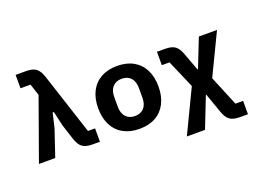

<svg xmlns="http://www.w3.org/2000/svg" viewBox="-132 -1045 2064 1550"><g transform="rotate(-20 900.0 -270.0)"><path d="M193 -625H107V-740H196Q253 -740 282 -718.5Q311 -697 329 -642L501 -115H562V0H498Q441 0 412 -21.5Q383 -43 365 -98L323 -228L295 -352H284L255 -228L178 0H38L226 -525Z M900 12Q820 12 761.5 -20.5Q703 -53 672 -114Q641 -175 641 -258Q641 -342 672 -402.5Q703 -463 761.5 -495.5Q820 -528 900 -528Q981 -528 1039 -495.5Q1097 -463 1128 -402.5Q1159 -342 1159 -258Q1159 -175 1128 -114Q1097 -53 1039 -20.5Q981 12 900 12ZM900 -98Q950 -98 978 -129Q1006 -160 1006 -217V-299Q1006 -356 978 -387Q950 -418 900 -418Q851 -418 822.5 -387Q794 -356 794 -299V-217Q794 -160 822.5 -129Q851 -98 900 -98Z M1312 -525Q1369 -525 1397.5 -504.5Q1426 -484 1444 -435L1502 -279H1506L1603 -525H1759L1589 -172L1695 85H1761V200H1692Q1635 200 1606 179Q1577 158 1560 110L1499 -63H1495L1392 200H1236L1413 -169L1309 -410H1243V-525Z"/></g></svg>

Font: Lilex
Style: Regular
Weight: 400
Monospace: yes
Designer: Mike Abbink, Paul van der Laan, Pieter van Rosmalen, Mikhael Khrustik
Foundry: Mikhael Khrustik
Version: Version 2.510